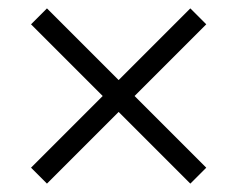

<svg xmlns="http://www.w3.org/2000/svg" viewBox="-20 -559 570 458"><path d="M434 -121 472 -159 92 -539 54 -501 434 -121ZM472 -501 434 -539 54 -159 92 -121 472 -501Z"/></svg>

Font: Source Serif 4 Variable
Style: Italic
Weight: 400
Italic angle: -12°
Designer: Frank Grießhammer
Foundry: Adobe Systems Incorporated
Version: Version 4.004;hotconv 1.0.116;makeotfexe 2.5.65601